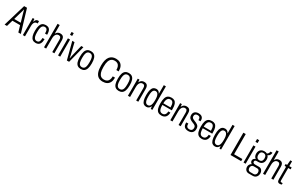

<svg xmlns="http://www.w3.org/2000/svg" viewBox="318 -2826 7911 5115"><g transform="rotate(30 4274.0 -269.0)"><path d="M3 0 208 -686H296L502 0H425L368 -193H132L76 0ZM150 -257H351L285 -485Q282 -495 278 -509.5Q274 -524 269.5 -540Q265 -556 261 -572.5Q257 -589 253 -602H248Q244 -586 238.5 -565Q233 -544 227 -522.5Q221 -501 216 -485Z M564 0V-526H616L622 -449H627Q636 -477 649.5 -497Q663 -517 681.5 -527.5Q700 -538 724 -538Q733 -538 740 -537Q747 -536 752 -534V-466H726Q705 -466 687 -456.5Q669 -447 656.5 -428.5Q644 -410 637 -382.5Q630 -355 630 -317V0Z M959 12Q900 12 861.5 -17.5Q823 -47 804 -108Q785 -169 785 -263Q785 -361 805 -421.5Q825 -482 864.5 -510Q904 -538 963 -538Q1008 -538 1038 -525Q1068 -512 1086 -485.5Q1104 -459 1112 -420.5Q1120 -382 1120 -331H1055Q1055 -384 1046.5 -417Q1038 -450 1017.5 -466Q997 -482 962 -482Q930 -482 905.5 -463.5Q881 -445 867.5 -400.5Q854 -356 854 -277V-247Q854 -176 866.5 -131Q879 -86 903 -65.5Q927 -45 961 -45Q997 -45 1017.5 -62Q1038 -79 1047 -112.5Q1056 -146 1056 -195H1120Q1120 -155 1112.5 -118Q1105 -81 1087.5 -51.5Q1070 -22 1038.5 -5Q1007 12 959 12Z M1215 0V-723H1281V-463H1286Q1301 -490 1320.5 -506.5Q1340 -523 1363 -530.5Q1386 -538 1412 -538Q1450 -538 1477 -524.5Q1504 -511 1519 -479.5Q1534 -448 1534 -394V0H1469V-382Q1469 -406 1464.5 -424Q1460 -442 1450.5 -454.5Q1441 -467 1426.5 -472.5Q1412 -478 1392 -478Q1362 -478 1336.5 -460Q1311 -442 1296 -405Q1281 -368 1281 -312V0Z M1647 -636V-723H1713V-636ZM1647 0V-526H1713V0Z M1918 0 1781 -526H1850L1925 -217Q1929 -205 1933.5 -183Q1938 -161 1943 -137Q1948 -113 1951 -94H1957Q1960 -107 1964 -130Q1968 -153 1973 -176.5Q1978 -200 1982 -217L2057 -526H2123L1987 0Z M2350 12Q2291 12 2250 -15.5Q2209 -43 2188.5 -104Q2168 -165 2168 -263Q2168 -362 2188.5 -422.5Q2209 -483 2250 -510.5Q2291 -538 2350 -538Q2410 -538 2450.5 -510.5Q2491 -483 2512 -422.5Q2533 -362 2533 -263Q2533 -165 2512 -104Q2491 -43 2450.5 -15.5Q2410 12 2350 12ZM2350 -45Q2389 -45 2414.5 -65.5Q2440 -86 2452 -131.5Q2464 -177 2464 -250V-276Q2464 -350 2452 -395Q2440 -440 2414.5 -460.5Q2389 -481 2350 -481Q2312 -481 2286.5 -460.5Q2261 -440 2248.5 -395Q2236 -350 2236 -276V-250Q2236 -177 2248.5 -131.5Q2261 -86 2286.5 -65.5Q2312 -45 2350 -45Z M3022 12Q2938 12 2882.5 -27Q2827 -66 2800 -144.5Q2773 -223 2773 -343Q2773 -525 2840 -611.5Q2907 -698 3031 -698Q3104 -698 3154.5 -670Q3205 -642 3232 -585Q3259 -528 3259 -439H3187Q3187 -503 3169.5 -546.5Q3152 -590 3117 -612Q3082 -634 3028 -634Q2972 -634 2931.5 -605.5Q2891 -577 2869.5 -516Q2848 -455 2848 -356V-324Q2848 -228 2869 -168Q2890 -108 2929 -80Q2968 -52 3024 -52Q3077 -52 3113.5 -73Q3150 -94 3169 -137Q3188 -180 3188 -246H3258Q3258 -157 3229 -100Q3200 -43 3147.5 -15.5Q3095 12 3022 12Z M3517 12Q3458 12 3417 -15.5Q3376 -43 3355.5 -104Q3335 -165 3335 -263Q3335 -362 3355.5 -422.5Q3376 -483 3417 -510.5Q3458 -538 3517 -538Q3577 -538 3617.5 -510.5Q3658 -483 3679 -422.5Q3700 -362 3700 -263Q3700 -165 3679 -104Q3658 -43 3617.5 -15.5Q3577 12 3517 12ZM3517 -45Q3556 -45 3581.5 -65.5Q3607 -86 3619 -131.5Q3631 -177 3631 -250V-276Q3631 -350 3619 -395Q3607 -440 3581.5 -460.5Q3556 -481 3517 -481Q3479 -481 3453.5 -460.5Q3428 -440 3415.5 -395Q3403 -350 3403 -276V-250Q3403 -177 3415.5 -131.5Q3428 -86 3453.5 -65.5Q3479 -45 3517 -45Z M3796 0V-526H3848L3854 -452H3859Q3875 -484 3895.5 -503Q3916 -522 3941 -530Q3966 -538 3993 -538Q4030 -538 4057.5 -524.5Q4085 -511 4100 -479.5Q4115 -448 4115 -394V0H4050V-382Q4050 -406 4045.5 -424Q4041 -442 4031.5 -454.5Q4022 -467 4007.5 -472.5Q3993 -478 3973 -478Q3943 -478 3917.5 -459.5Q3892 -441 3877 -404Q3862 -367 3862 -312V0Z M4362 12Q4313 12 4278.5 -15Q4244 -42 4226 -103Q4208 -164 4208 -266Q4208 -363 4225.5 -422.5Q4243 -482 4277.5 -510Q4312 -538 4362 -538Q4388 -538 4409.5 -530Q4431 -522 4448 -506Q4465 -490 4477 -464H4483V-723H4548V0H4498L4491 -72H4485Q4471 -35 4439 -11.5Q4407 12 4362 12ZM4376 -47Q4415 -47 4438 -71Q4461 -95 4472 -140.5Q4483 -186 4483 -252V-274Q4483 -330 4475 -369Q4467 -408 4452.5 -432Q4438 -456 4418.5 -467Q4399 -478 4376 -478Q4343 -478 4320.5 -457.5Q4298 -437 4287 -392Q4276 -347 4276 -275V-250Q4276 -179 4287 -134Q4298 -89 4320.5 -68Q4343 -47 4376 -47Z M4828 12Q4764 12 4723.5 -16.5Q4683 -45 4664 -106Q4645 -167 4645 -263Q4645 -362 4665 -422.5Q4685 -483 4726.5 -510.5Q4768 -538 4833 -538Q4889 -538 4926.5 -514Q4964 -490 4983.5 -436.5Q5003 -383 5003 -295V-248H4713Q4713 -177 4724.5 -132Q4736 -87 4761 -65.5Q4786 -44 4828 -44Q4853 -44 4872.5 -52.5Q4892 -61 4906 -77Q4920 -93 4928 -118.5Q4936 -144 4937 -177H5001Q5000 -133 4988.5 -98Q4977 -63 4955.5 -38.5Q4934 -14 4902 -1Q4870 12 4828 12ZM4713 -298H4935Q4935 -347 4928.5 -381.5Q4922 -416 4909.5 -438.5Q4897 -461 4877 -471.5Q4857 -482 4830 -482Q4788 -482 4763 -460Q4738 -438 4726.5 -397Q4715 -356 4713 -298Z M5100 0V-526H5152L5158 -452H5163Q5179 -484 5199.5 -503Q5220 -522 5245 -530Q5270 -538 5297 -538Q5334 -538 5361.5 -524.5Q5389 -511 5404 -479.5Q5419 -448 5419 -394V0H5354V-382Q5354 -406 5349.5 -424Q5345 -442 5335.5 -454.5Q5326 -467 5311.5 -472.5Q5297 -478 5277 -478Q5247 -478 5221.5 -459.5Q5196 -441 5181 -404Q5166 -367 5166 -312V0Z M5657 12Q5614 12 5583.5 1Q5553 -10 5534 -30Q5515 -50 5506 -78.5Q5497 -107 5497 -142Q5497 -147 5497.5 -152.5Q5498 -158 5499 -163H5562Q5561 -157 5561 -152Q5561 -147 5561 -142Q5561 -109 5572 -87Q5583 -65 5605 -54Q5627 -43 5657 -43Q5689 -43 5710 -54Q5731 -65 5742 -87Q5753 -109 5753 -140Q5753 -174 5737 -193Q5721 -212 5696 -223.5Q5671 -235 5643 -246Q5618 -256 5594.5 -267.5Q5571 -279 5552 -296Q5533 -313 5522 -338.5Q5511 -364 5511 -401Q5511 -433 5521.5 -458.5Q5532 -484 5552 -502Q5572 -520 5600.5 -529Q5629 -538 5664 -538Q5702 -538 5730 -528.5Q5758 -519 5776 -501Q5794 -483 5802.5 -459Q5811 -435 5811 -406Q5811 -399 5810.5 -391.5Q5810 -384 5809 -377H5747V-402Q5747 -428 5738 -446Q5729 -464 5710.5 -473.5Q5692 -483 5662 -483Q5639 -483 5622.5 -477Q5606 -471 5596 -460Q5586 -449 5581.5 -434Q5577 -419 5577 -402Q5577 -373 5590.5 -356Q5604 -339 5626.5 -328Q5649 -317 5674 -306Q5699 -297 5724.5 -285.5Q5750 -274 5772 -257Q5794 -240 5807 -213.5Q5820 -187 5820 -145Q5820 -105 5808 -75.5Q5796 -46 5774.5 -26.5Q5753 -7 5723.5 2.5Q5694 12 5657 12Z M6071 12Q6007 12 5966.5 -16.5Q5926 -45 5907 -106Q5888 -167 5888 -263Q5888 -362 5908 -422.5Q5928 -483 5969.5 -510.5Q6011 -538 6076 -538Q6132 -538 6169.5 -514Q6207 -490 6226.5 -436.5Q6246 -383 6246 -295V-248H5956Q5956 -177 5967.5 -132Q5979 -87 6004 -65.5Q6029 -44 6071 -44Q6096 -44 6115.5 -52.5Q6135 -61 6149 -77Q6163 -93 6171 -118.5Q6179 -144 6180 -177H6244Q6243 -133 6231.5 -98Q6220 -63 6198.5 -38.5Q6177 -14 6145 -1Q6113 12 6071 12ZM5956 -298H6178Q6178 -347 6171.5 -381.5Q6165 -416 6152.5 -438.5Q6140 -461 6120 -471.5Q6100 -482 6073 -482Q6031 -482 6006 -460Q5981 -438 5969.5 -397Q5958 -356 5956 -298Z M6476 12Q6427 12 6392.5 -15Q6358 -42 6340 -103Q6322 -164 6322 -266Q6322 -363 6339.5 -422.5Q6357 -482 6391.5 -510Q6426 -538 6476 -538Q6502 -538 6523.5 -530Q6545 -522 6562 -506Q6579 -490 6591 -464H6597V-723H6662V0H6612L6605 -72H6599Q6585 -35 6553 -11.5Q6521 12 6476 12ZM6490 -47Q6529 -47 6552 -71Q6575 -95 6586 -140.5Q6597 -186 6597 -252V-274Q6597 -330 6589 -369Q6581 -408 6566.5 -432Q6552 -456 6532.5 -467Q6513 -478 6490 -478Q6457 -478 6434.5 -457.5Q6412 -437 6401 -392Q6390 -347 6390 -275V-250Q6390 -179 6401 -134Q6412 -89 6434.5 -68Q6457 -47 6490 -47Z M6952 0V-686H7025V-65H7280V0Z M7352 -636V-723H7418V-636ZM7352 0V-526H7418V0Z M7618 185Q7581 185 7552 168Q7523 151 7506.5 120Q7490 89 7490 51Q7490 8 7511 -24Q7532 -56 7566 -72Q7540 -84 7526.5 -106.5Q7513 -129 7513 -154Q7513 -187 7533.5 -210Q7554 -233 7587 -242Q7556 -264 7540.5 -299Q7525 -334 7525 -373Q7525 -419 7542.5 -456.5Q7560 -494 7596 -516Q7632 -538 7686 -538Q7712 -538 7733 -533Q7754 -528 7770 -518Q7795 -529 7810 -553Q7825 -577 7830 -611H7891Q7890 -582 7879.5 -556.5Q7869 -531 7851 -513.5Q7833 -496 7807 -491Q7828 -467 7838 -437Q7848 -407 7848 -374Q7848 -328 7830.5 -290.5Q7813 -253 7778 -231Q7743 -209 7689 -209H7633Q7609 -209 7593 -196.5Q7577 -184 7577 -158Q7577 -133 7596 -120Q7615 -107 7642 -107H7767Q7823 -107 7854.5 -66.5Q7886 -26 7886 33Q7886 75 7868.5 109.5Q7851 144 7819.5 164.5Q7788 185 7743 185ZM7633 132H7737Q7761 132 7780 120Q7799 108 7809.5 87.5Q7820 67 7820 43Q7820 2 7801.5 -23Q7783 -48 7750 -48H7633Q7599 -48 7577.5 -21.5Q7556 5 7556 43Q7556 83 7576.5 107.5Q7597 132 7633 132ZM7686 -261Q7734 -261 7758.5 -290.5Q7783 -320 7783 -373Q7783 -427 7758.5 -456.5Q7734 -486 7686 -486Q7639 -486 7614.5 -456.5Q7590 -427 7590 -373Q7590 -339 7601 -313.5Q7612 -288 7633.5 -274.5Q7655 -261 7686 -261Z M7952 0V-723H8018V-463H8023Q8038 -490 8057.5 -506.5Q8077 -523 8100 -530.5Q8123 -538 8149 -538Q8187 -538 8214 -524.5Q8241 -511 8256 -479.5Q8271 -448 8271 -394V0H8206V-382Q8206 -406 8201.5 -424Q8197 -442 8187.5 -454.5Q8178 -467 8163.5 -472.5Q8149 -478 8129 -478Q8099 -478 8073.5 -460Q8048 -442 8033 -405Q8018 -368 8018 -312V0Z M8470 11Q8437 11 8419.5 -3Q8402 -17 8396.5 -42Q8391 -67 8391 -98V-469H8344V-526H8391L8404 -674H8457V-526H8530V-469H8457V-93Q8457 -68 8463 -56.5Q8469 -45 8487 -45H8530V-2Q8521 2 8510.5 5Q8500 8 8489.5 9.5Q8479 11 8470 11Z"/></g></svg>

Font: Archivo Condensed Light
Style: Regular
Weight: 300
Width: 3
Designer: Hector Gatti
Foundry: Omnibus-Type
Version: Version 2.001